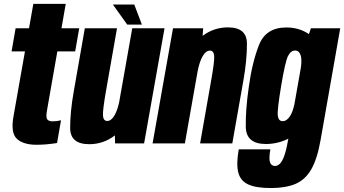

<svg xmlns="http://www.w3.org/2000/svg" viewBox="-20 -744 1785 996"><path d="M169.5 7Q101.5 7 68 -23.5Q34.5 -54 50 -140.5L109.5 -477.5H40L61 -597.5H130.5L153 -724H321L299 -597.5H391L370 -477.5H277.5L224 -172.5Q217 -135.5 225 -125Q233 -114.5 252.5 -114.5Q274.5 -114.5 296.5 -120L276 -2Q218.5 7 169.5 7Z M577 0 576 -41.5Q516.5 4 443 4Q344.5 4 344 -79.5Q343.5 -163 363 -272L420 -597.5H587L530.5 -276Q512 -170.5 514.2 -143.5Q516.5 -116.5 536.5 -116.5Q557 -116.5 574 -145.5Q588.5 -170 598 -213L666 -597.5H833.5L727.5 0ZM640 -616.5 565.5 -720.5H676.5L716 -616.5Z M771.5 0 877.5 -597.5H1034L1031 -558Q1089.5 -602 1162.5 -602Q1260.5 -602 1261 -518.2Q1261.5 -434.5 1242.5 -326L1185 0H1018L1074.5 -321.5Q1093.5 -427 1091 -454.2Q1088.5 -481.5 1069 -481.5Q1048 -481.5 1031 -452Q1015.5 -425.5 1005.5 -376L939 0Z M1385.5 231.5Q1308.5 231.5 1267.8 212.8Q1227 194 1216 150.2Q1205 106.5 1218.5 30.5H1382.5Q1374 79 1380.8 98Q1387.5 117 1406.5 117Q1419 117 1430.8 106.5Q1442.5 96 1453.5 67.5Q1464.5 39 1474 -15.5L1476 -24.5Q1420 3 1359.5 3Q1256.5 3 1255 -85.8Q1253.5 -174.5 1270.5 -292Q1287.5 -418 1323.2 -509.8Q1359 -601.5 1465 -601.5Q1532.5 -601.5 1582.5 -567L1593 -597.5H1745L1643 -17.5Q1625.5 82 1593.8 136Q1562 190 1511 210.8Q1460 231.5 1385.5 231.5ZM1541 -394.5Q1546.5 -435 1540 -456Q1532 -482 1511 -482Q1488.5 -482 1474 -453.2Q1459.5 -424.5 1438.5 -298.5Q1417.5 -172.5 1421 -144Q1424.5 -115.5 1446.5 -115.5Q1467.5 -115.5 1484.5 -141.5Q1498 -162 1507 -202Z"/></svg>

Font: Anybody Condensed ExtraBold
Style: Italic
Weight: 800
Width: 3
Italic angle: -10°
Designer: Tyler Finck
Foundry: Etcetera Type Company
Version: Version 1.010; ttfautohint (v1.8.3) -l 8 -r 50 -G 200 -x 14 